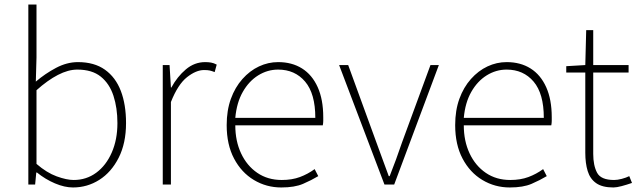

<svg xmlns="http://www.w3.org/2000/svg" viewBox="-20 -814 2819 847"><path d="M302 13Q265 13 222.5 -5Q180 -23 143 -53H140L135 0H105V-794H141V-560L138 -454Q179 -489 227 -514.5Q275 -540 324 -540Q396 -540 443 -506.5Q490 -473 513 -413Q536 -353 536 -271Q536 -182 503.5 -118Q471 -54 418 -20.5Q365 13 302 13ZM305 -20Q361 -20 404.5 -52Q448 -84 473 -141Q498 -198 498 -271Q498 -338 480.5 -391.5Q463 -445 424.5 -476Q386 -507 321 -507Q281 -507 235.5 -483.5Q190 -460 141 -416V-91Q186 -52 230 -36Q274 -20 305 -20Z M698 0V-527H728L734 -428H736Q762 -476 800 -508Q838 -540 885 -540Q899 -540 911 -538Q923 -536 936 -529L927 -496Q914 -501 905 -503Q896 -505 880 -505Q845 -505 805 -473.5Q765 -442 734 -364V0Z M1221 13Q1155 13 1100 -20Q1045 -53 1012.5 -114.5Q980 -176 980 -262Q980 -327 998.5 -378Q1017 -429 1049.5 -465.5Q1082 -502 1122.5 -521Q1163 -540 1207 -540Q1268 -540 1312.5 -512Q1357 -484 1381.5 -429.5Q1406 -375 1406 -297Q1406 -289 1406 -280.5Q1406 -272 1404 -261H1018Q1018 -192 1043.5 -137.5Q1069 -83 1115 -51.5Q1161 -20 1223 -20Q1268 -20 1303 -33Q1338 -46 1368 -68L1384 -37Q1354 -19 1317 -3Q1280 13 1221 13ZM1018 -294H1371Q1371 -401 1326 -454Q1281 -507 1207 -507Q1160 -507 1119 -481.5Q1078 -456 1051 -408.5Q1024 -361 1018 -294Z M1676 0 1476 -527H1516L1640 -187Q1654 -149 1668 -110.5Q1682 -72 1695 -37H1699Q1713 -72 1727 -110.5Q1741 -149 1754 -187L1879 -527H1916L1719 0Z M2229 13Q2163 13 2108 -20Q2053 -53 2020.5 -114.5Q1988 -176 1988 -262Q1988 -327 2006.5 -378Q2025 -429 2057.5 -465.5Q2090 -502 2130.5 -521Q2171 -540 2215 -540Q2276 -540 2320.5 -512Q2365 -484 2389.5 -429.5Q2414 -375 2414 -297Q2414 -289 2414 -280.5Q2414 -272 2412 -261H2026Q2026 -192 2051.5 -137.5Q2077 -83 2123 -51.5Q2169 -20 2231 -20Q2276 -20 2311 -33Q2346 -46 2376 -68L2392 -37Q2362 -19 2325 -3Q2288 13 2229 13ZM2026 -294H2379Q2379 -401 2334 -454Q2289 -507 2215 -507Q2168 -507 2127 -481.5Q2086 -456 2059 -408.5Q2032 -361 2026 -294Z M2686 13Q2637 13 2610 -6Q2583 -25 2572.5 -59.5Q2562 -94 2562 -140V-494H2478V-522L2562 -527L2566 -681H2597V-527H2753V-494H2597V-135Q2597 -84 2614 -52Q2631 -20 2689 -20Q2704 -20 2723 -25Q2742 -30 2756 -37L2768 -7Q2745 1 2722.5 7Q2700 13 2686 13Z"/></svg>

Font: Noto Sans HK Thin Thin
Style: Regular
Weight: 250
Version: Version 2.004-H2;hotconv 1.0.118;makeotfexe 2.5.65603